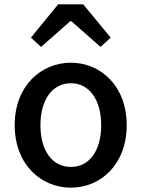

<svg xmlns="http://www.w3.org/2000/svg" viewBox="-20 -854 655 888"><path d="M308 14C444 14 566 -92 566 -275C566 -458 444 -564 308 -564C171 -564 48 -458 48 -275C48 -92 171 14 308 14ZM308 -82C221 -82 167 -158 167 -275C167 -391 221 -469 308 -469C394 -469 448 -391 448 -275C448 -158 394 -82 308 -82ZM123 -680 170 -637 305 -756H310L445 -637L492 -680L365 -834H249Z"/></svg>

Font: Noto Sans CJK SC Medium
Style: Regular
Weight: 500
Designer: Ryoko NISHIZUKA 西塚涼子 (kana, bopomofo & ideographs); Paul D. Hunt (Latin, Greek & Cyrillic); Sandoll Communications 산돌커뮤니
Foundry: Adobe
Version: Version 2.004;hotconv 1.0.118;makeotfexe 2.5.65603